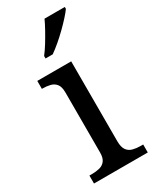

<svg xmlns="http://www.w3.org/2000/svg" viewBox="-197 -822 715 878"><g transform="rotate(-30 160.0 -383.0)"><path d="M23 0V-42H36Q58 -42 76.5 -46.5Q95 -51 106.5 -65.5Q118 -80 118 -109V-426Q118 -456 106.5 -470.5Q95 -485 76.5 -489.5Q58 -494 36 -494H33V-536H212V-114Q212 -83 223 -67.5Q234 -52 253 -47Q272 -42 294 -42H307V0ZM117 -619Q132 -638 148 -664Q164 -690 179 -717Q194 -744 204 -766H311V-756Q302 -743 284 -723Q266 -703 243.5 -681Q221 -659 198 -639.5Q175 -620 155 -606H117Z"/></g></svg>

Font: Noto Serif Thai
Style: Regular
Weight: 400
Designer: Monotype Design Team
Foundry: Monotype Imaging Inc.
Version: Version 2.001